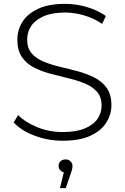

<svg xmlns="http://www.w3.org/2000/svg" viewBox="-20 -725 649 996"><path d="M306 5Q228 5 158.5 -21.5Q89 -48 51 -90L74 -128Q110 -91 172.5 -65.5Q235 -40 305 -40Q375 -40 419.5 -58.5Q464 -77 485.5 -108Q507 -139 507 -177Q507 -222 483 -249Q459 -276 420 -292Q381 -308 335 -319Q289 -330 242 -342.5Q195 -355 156 -375Q117 -395 93.5 -429.5Q70 -464 70 -519Q70 -569 96 -611Q122 -653 177 -679Q232 -705 318 -705Q376 -705 432.5 -688Q489 -671 529 -642L510 -601Q466 -631 415.5 -645.5Q365 -660 318 -660Q251 -660 207 -641Q163 -622 142 -590.5Q121 -559 121 -520Q121 -475 144.5 -448Q168 -421 207 -405Q246 -389 293 -378Q340 -367 386 -354.5Q432 -342 471 -322Q510 -302 534 -268Q558 -234 558 -180Q558 -131 531 -88.5Q504 -46 448.5 -20.5Q393 5 306 5ZM291 251 316 149 320 170Q305 170 294.5 160Q284 150 284 136Q284 121 294 111.5Q304 102 320 102Q337 102 346.5 112.5Q356 123 356 136Q356 145 353.5 155Q351 165 347 176L321 251Z"/></svg>

Font: Montserrat Thin Light
Style: Regular
Weight: 300
Version: Version 9.000